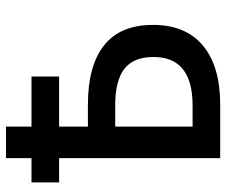

<svg xmlns="http://www.w3.org/2000/svg" viewBox="-77 -677 754 640"><g transform="rotate(-90 300.0 -357.0)"><path d="M93 0V-537H12V-629H93V-714H198V-629H365V-537H198V-441H271Q401 -441 469 -387Q537 -333 537 -224Q537 -115 468 -57.5Q399 0 271 0ZM198 -92H268Q430 -92 430 -222Q430 -289 390.5 -319.5Q351 -350 269 -350H198Z"/></g></svg>

Font: Noto Sans Mono Medium
Style: Regular
Weight: 500
Designer: Monotype Design Team
Foundry: Monotype Imaging Inc.
Version: Version 2.014